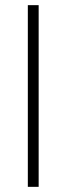

<svg xmlns="http://www.w3.org/2000/svg" viewBox="-20 -725 258 745"><path d="M88 0V-705H130V0Z"/></svg>

Font: Nunito Sans ExtraLight
Style: Regular
Weight: 200
Designer: Vernon Adams
Foundry: Vernon Adams
Version: Version 3.006; ttfautohint (v1.8.3)